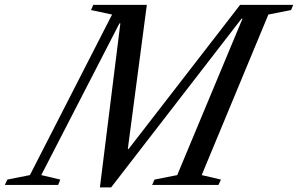

<svg xmlns="http://www.w3.org/2000/svg" viewBox="-118 -782 1260 812"><path d="M304.5 10.5 391 -683H387L56.5 -41.5L137 -22.5L128 0H-97.5L-87 -22.5L8.5 -41.5L356 -720.5L267 -739.5L276.5 -761.5H503L422.5 -152H426L897.5 -761.5H1122L1113 -739.5L1017 -720.5L735 -41.5L816.5 -22.5L806 0H525.5L535.5 -22.5L631.5 -41.5L907.5 -703H903.5L352 10.5Z"/></svg>

Font: Libre Caslon Text
Style: Italic
Weight: 400
Italic angle: -22.583°
Designer: Pablo Impallari, Rodrigo Fuenzalida, Katja Schimmel
Foundry: Pablo Impallari, Rodrigo Fuenzalida
Version: Version 2.000